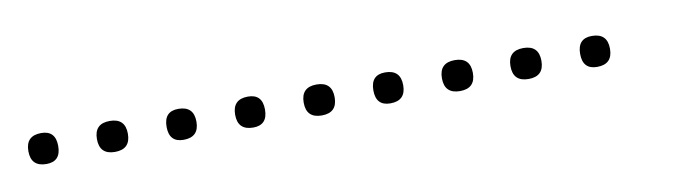

<svg xmlns="http://www.w3.org/2000/svg" viewBox="-21 -350 604 171"><g transform="rotate(-10 280.5 -264.0)"><path d="M14 -250Q0 -250 0 -264Q0 -278 14 -278Q27 -278 27 -264Q27 -250 14 -250ZM76 -250Q62 -250 62 -264Q62 -278 76 -278Q90 -278 90 -264Q90 -250 76 -250ZM138 -250Q125 -250 125 -264Q125 -278 138 -278Q152 -278 152 -264Q152 -250 138 -250ZM201 -250Q187 -250 187 -264Q187 -278 201 -278Q214 -278 214 -264Q214 -250 201 -250ZM263 -250Q249 -250 249 -264Q249 -278 263 -278Q277 -278 277 -264Q277 -250 263 -250ZM325 -250Q312 -250 312 -264Q312 -278 325 -278Q339 -278 339 -264Q339 -250 325 -250ZM388 -250Q374 -250 374 -264Q374 -278 388 -278Q402 -278 402 -264Q402 -250 388 -250ZM450 -250Q436 -250 436 -264Q436 -278 450 -278Q464 -278 464 -264Q464 -250 450 -250ZM512 -250Q499 -250 499 -264Q499 -278 512 -278Q526 -278 526 -264Q526 -250 512 -250Z"/></g></svg>

Font: FRB American Cursive Just Xheight
Style: Italic
Weight: 400
Italic angle: -25°
Version: Version 2.0;Modular Font Editor K font №1